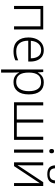

<svg xmlns="http://www.w3.org/2000/svg" viewBox="1219 -2005 1022 3500"><g transform="rotate(90 1730.0 -255.0)"><path d="M517 -532V0H460V-482H145V0H88V-532Z M896 -542Q964 -542 1009.5 -510.5Q1055 -479 1078.5 -424Q1102 -369 1102 -298V-259H722Q722 -153 771.5 -96.5Q821 -40 913 -40Q962 -40 999 -48.5Q1036 -57 1080 -76V-24Q1040 -6 1001 2Q962 10 911 10Q791 10 727 -63Q663 -136 663 -262Q663 -343 690.5 -406Q718 -469 770 -505.5Q822 -542 896 -542ZM895 -494Q822 -494 776.5 -445Q731 -396 724 -306H1043Q1043 -390 1006.5 -442Q970 -494 895 -494Z M1485 -542Q1587 -542 1644 -473Q1701 -404 1701 -269Q1701 -134 1641.5 -62Q1582 10 1479 10Q1409 10 1366 -20Q1323 -50 1303 -92H1299Q1301 -67 1302 -37.5Q1303 -8 1303 17V236H1246V-532H1293L1300 -433H1303Q1323 -476 1367 -509Q1411 -542 1485 -542ZM1477 -493Q1388 -493 1346 -437Q1304 -381 1303 -276V-266Q1303 -152 1344.5 -95.5Q1386 -39 1473 -39Q1555 -39 1598.5 -100.5Q1642 -162 1642 -270Q1642 -377 1600.5 -435Q1559 -493 1477 -493Z M2530 -532V0H1844V-532H1901V-50H2158V-532H2215V-50H2473V-532Z M2735 -729Q2774 -729 2774 -686Q2774 -642 2735 -642Q2696 -642 2696 -686Q2696 -729 2735 -729ZM2763 -532V0H2706V-532Z M3323 -746Q3314 -606 3156 -606Q3076 -606 3037 -640Q2998 -674 2994 -746H3048Q3052 -692 3077.5 -670Q3103 -648 3157 -648Q3208 -648 3236 -670Q3264 -692 3269 -746ZM2994 -162Q2994 -140 2992.5 -112Q2991 -84 2990 -62L3301 -532H3371V0H3317V-371Q3317 -393 3317.5 -421.5Q3318 -450 3320 -471L3008 0H2939V-532H2994Z"/></g></svg>

Font: RS Noto Sans Light
Style: Regular
Weight: 300
Designer: Monotype Design Team
Foundry: Monotype Imaging Inc.
Version: Version 3.10